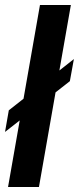

<svg xmlns="http://www.w3.org/2000/svg" viewBox="-28 -744 314 764"><path d="M4 0 131 -724H254L127 0ZM-8 -219 7 -305 266 -509 250 -421Z"/></svg>

Font: Archivo Condensed
Style: Bold Italic
Weight: 700
Width: 3
Italic angle: -10°
Designer: Hector Gatti
Foundry: Omnibus-Type
Version: Version 2.001